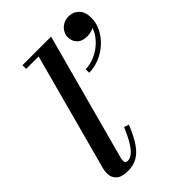

<svg xmlns="http://www.w3.org/2000/svg" viewBox="-223 -863 976 976"><g transform="rotate(-45 265.0 -375.0)"><path d="M111.5 10Q67 10 46.5 -8.5Q26 -27 26 -56.5Q26 -68.5 27.8 -78.2Q29.5 -88 31.5 -95L201 -723.5H111.5V-750H317L131.5 -63Q130.5 -58.5 129.8 -53.8Q129 -49 129 -45.5Q129 -27.5 146.5 -27.5Q163 -27.5 180 -40.8Q197 -54 215.2 -83.5Q233.5 -113 254.5 -162.5L280.5 -154Q257 -96 232.8 -59.8Q208.5 -23.5 179.2 -6.8Q150 10 111.5 10ZM324 -483V-508.5Q355 -508.5 387.2 -521.8Q419.5 -535 446.2 -558.5Q473 -582 489 -612.8Q505 -643.5 504 -678H528.5Q528.5 -659.5 516 -646.5Q503.5 -633.5 485 -627Q466.5 -620.5 448.5 -620.5Q412 -620.5 393.2 -640Q374.5 -659.5 374.5 -687.5Q374.5 -706.5 384.8 -723.2Q395 -740 412.8 -750Q430.5 -760 451.5 -760Q485 -760 507.2 -738Q529.5 -716 529.5 -673.5Q529.5 -635 511.8 -600.5Q494 -566 464.5 -539.5Q435 -513 398.5 -498Q362 -483 324 -483Z"/></g></svg>

Font: Bodoni Moda 9pt SemiBold
Style: Italic
Weight: 600
Italic angle: -13°
Designer: Owen Earl
Foundry: indestructible type
Version: Version 2.004